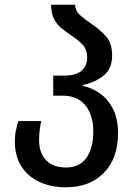

<svg xmlns="http://www.w3.org/2000/svg" viewBox="-20 -785 570 815"><path d="M260 10Q197 10 148 -12.5Q99 -35 71 -78.5Q43 -122 43 -185Q43 -211 47.5 -231.5Q52 -252 58 -271H155Q151 -253 148.5 -233.5Q146 -214 146 -191Q146 -135 176 -104.5Q206 -74 260 -74Q319 -74 347.5 -116Q376 -158 376 -227Q376 -295 343 -337Q310 -379 245 -379H206V-464H250Q303 -464 326.5 -485Q350 -506 350 -540Q350 -575 330.5 -595.5Q311 -616 285 -633Q264 -647 243.5 -663Q223 -679 210 -703.5Q197 -728 197 -765H299Q300 -738 320.5 -720Q341 -702 369 -683Q401 -662 428.5 -632.5Q456 -603 456 -550Q456 -495 422 -466Q388 -437 332 -424V-420Q369 -413 403.5 -389Q438 -365 459.5 -323Q481 -281 481 -219Q481 -114 421.5 -52Q362 10 260 10Z"/></svg>

Font: Noto Sans Georgian SemiCondensed Medium
Style: Regular
Weight: 500
Width: 4
Designer: Monotype Design Team, Akaki Razmadze
Foundry: Google LLC
Version: Version 2.005; ttfautohint (v1.8.4.7-5d5b)